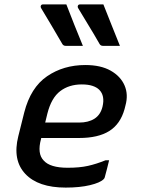

<svg xmlns="http://www.w3.org/2000/svg" viewBox="-20 -840 640 871"><path d="M281 -820Q299 -773 318 -725.5Q337 -678 356 -632H278Q268 -632 263 -640Q235 -689 213.5 -724.5Q192 -760 166 -804Q163 -809 165.5 -814.5Q168 -820 175 -820ZM449 -820Q468 -773 486.5 -725.5Q505 -678 524 -632H447Q437 -632 432 -640Q404 -689 382 -724.5Q360 -760 334 -804Q331 -809 333.5 -814.5Q336 -820 343 -820ZM367 -545Q437 -545 482 -519.5Q527 -494 545 -452.5Q563 -411 549 -361L545 -345Q526 -277 475.5 -245.5Q425 -214 339 -214H167L166 -209Q148 -143 178 -112Q207 -79 287 -79Q341 -79 379 -87.5Q417 -96 459 -113H475Q471 -94 465.5 -74.5Q460 -55 455 -35Q454 -31 450 -27Q434 -11 388 0Q342 11 278 11Q153 11 94.5 -51.5Q36 -114 63 -222L90 -330Q119 -443 193.5 -494Q268 -545 367 -545ZM351 -457Q293 -457 253 -426.5Q213 -396 195 -325L185 -284H339Q381 -284 408.5 -301.5Q436 -319 445 -356Q457 -406 430 -433Q419 -444 399.5 -450.5Q380 -457 351 -457Z"/></svg>

Font: Recursive Sn Lnr St Med
Style: Italic
Weight: 500
Italic angle: -15°
Version: Version 1.079;hotconv 1.0.112;makeotfexe 2.5.65598; ttfautoh